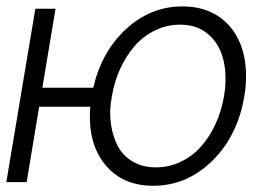

<svg xmlns="http://www.w3.org/2000/svg" viewBox="-27 -573 854 604"><path d="M147.7 -545.5 106.2 -296.9H266.3Q293 -411.6 370.2 -482.2Q447.4 -552.9 547.2 -552.9Q617.5 -552.9 666.5 -517.2Q715.6 -481.5 735.4 -416.9Q755.3 -352.3 741.5 -269.5Q720.5 -145.2 640.6 -66.9Q560.7 11.4 454.9 11.4Q356.5 11.4 302.2 -57Q247.9 -125.4 257.1 -237.2H96.2L56.8 0H-7.1L84.2 -545.5ZM463.4 -46.5Q505.3 -46.5 542.1 -64.3Q578.8 -82 606 -112.7Q633.2 -143.5 651.6 -184.1Q670.1 -224.8 677.9 -271.3Q687.9 -333.1 676.1 -383.3Q664.4 -433.6 629.1 -464.5Q593.8 -495.4 539.4 -495.4Q497.9 -495.4 460.9 -477.5Q424 -459.5 396.8 -428.4Q369.7 -397.4 351 -356.5Q332.4 -315.7 324.9 -269.5Q316.1 -223.7 321.9 -183.2Q327.8 -142.8 344.1 -112.4Q360.4 -82 391.3 -64.3Q422.2 -46.5 463.4 -46.5Z"/></svg>

Font: Karasuma Gothic
Style: Light Italic
Weight: 300
Italic angle: 9.39998°
Designer: Rasmus Andersson / Ryoko Nishizuka
Foundry: rsms
Version: Version 1.00